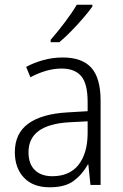

<svg xmlns="http://www.w3.org/2000/svg" viewBox="-20 -785 523 815"><path d="M246 -541Q329 -541 368 -497Q407 -453 407 -358V0H364L355 -87H353Q329 -44 292.5 -17Q256 10 191 10Q120 10 81.5 -31Q43 -72 43 -139Q43 -219 100.5 -260.5Q158 -302 268 -308L352 -313V-352Q352 -430 324.5 -462Q297 -494 242 -494Q209 -494 176 -484.5Q143 -475 109 -457L91 -501Q124 -519 164 -530Q204 -541 246 -541ZM274 -266Q101 -256 101 -139Q101 -89 128 -63Q155 -37 202 -37Q275 -37 313 -85Q351 -133 352 -217V-270ZM372 -757Q357 -736 333 -708Q309 -680 282 -652.5Q255 -625 232 -606H195V-616Q224 -649 255 -690Q286 -731 306 -765H372Z"/></svg>

Font: Noto Sans Tamil SemiCondensed Light
Style: Regular
Weight: 300
Width: 4
Designer: Jelle Bosma - Monotype Design Team
Foundry: Monotype Imaging Inc.
Version: Version 2.004; ttfautohint (v1.8.4.7-5d5b)